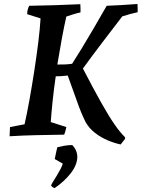

<svg xmlns="http://www.w3.org/2000/svg" viewBox="-20 -675 709 961"><path d="M584 48Q554 42 519.5 27.5Q485 13 455.5 -10Q426 -33 409 -63Q387 -106 364.5 -170.5Q342 -235 319 -297Q303 -295 288 -294Q273 -293 259 -293Q250 -232 243.5 -170Q237 -108 234 -64L312 -39Q310 -29 307.5 -19.5Q305 -10 301 -1Q230 0 161 1.5Q92 3 28 7Q29 -4 29 -15.5Q29 -27 30 -39L103 -53Q115 -106 127.5 -175.5Q140 -245 151.5 -319.5Q163 -394 171.5 -462.5Q180 -531 183 -583L116 -604Q116 -617 119 -627.5Q122 -638 126 -646Q190 -647 254 -649Q318 -651 382 -654Q383 -644 383 -633.5Q383 -623 383 -613Q365 -609 345.5 -603Q326 -597 312 -592Q301 -544 289 -479Q277 -414 267 -352Q285 -352 304.5 -352.5Q324 -353 341 -356Q360 -385 388 -431Q416 -477 448.5 -532.5Q481 -588 514 -646Q547 -647 585.5 -649.5Q624 -652 668 -655Q669 -645 669 -634.5Q669 -624 669 -614Q650 -610 630.5 -604.5Q611 -599 592 -593Q545 -532 492.5 -463Q440 -394 395 -332Q449 -228 487 -160.5Q525 -93 553.5 -52Q582 -11 606 12V20ZM254 266Q249 266 242.5 261Q236 256 236 253Q236 250 244 237Q252 224 263 206Q274 188 283 171Q292 154 294 144L254 121Q255 117 257.5 104Q260 91 263 78Q266 65 267 62Q278 59 299 55Q320 51 342 51Q367 78 367 111Q366 152 333 193.5Q300 235 254 266Z"/></svg>

Font: Labrada SemiBold
Style: Italic
Weight: 600
Italic angle: -7°
Designer: Mercedes Jáuregui
Foundry: Omnibus-Type Team
Version: Version 1.000; ttfautohint (v1.8.4.7-5d5b)